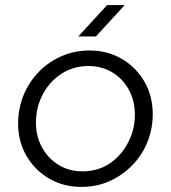

<svg xmlns="http://www.w3.org/2000/svg" viewBox="-20 -720 670 753"><path d="M299 13Q229 13 173 -19.5Q117 -52 84 -108.5Q51 -165 51 -235Q51 -295 72.5 -347Q94 -399 132.5 -438.5Q171 -478 222 -500Q273 -522 331 -522Q401 -522 457 -489.5Q513 -457 546 -400.5Q579 -344 579 -272Q579 -214 558 -162.5Q537 -111 499 -72Q461 -33 410.5 -10Q360 13 299 13ZM303 -48Q365 -48 411 -79.5Q457 -111 483 -162Q509 -213 509 -270Q509 -325 485 -368.5Q461 -412 420 -436.5Q379 -461 327 -461Q268 -461 221.5 -431Q175 -401 148 -350.5Q121 -300 121 -239Q121 -186 144.5 -142.5Q168 -99 209.5 -73.5Q251 -48 303 -48ZM287 -577 400 -700H469L356 -577Z"/></svg>

Font: MuseoModerno Thin Light
Style: Italic
Weight: 300
Italic angle: -9°
Version: Version 1.003